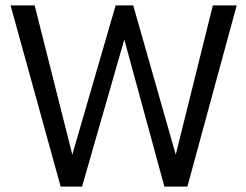

<svg xmlns="http://www.w3.org/2000/svg" viewBox="-20 -689 909 709"><path d="M19 -669 204 0H283L439 -543L587 0H672L854 -669H766L629 -118L472 -669H407L247 -118L108 -669Z"/></svg>

Font: KpMath
Style: Sans
Weight: 400
Version: Version 0.64